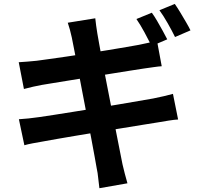

<svg xmlns="http://www.w3.org/2000/svg" viewBox="-20 -889 1040 988"><path d="M761.3 -823.6Q774.3 -805.8 788.9 -780.7Q803.5 -755.5 817.3 -730.5Q831.2 -705.5 840.6 -686.6L760.3 -652.3Q744.8 -683.1 723.4 -722.7Q702 -762.3 682 -791.1ZM879.4 -868.8Q892.7 -850 907.9 -824.7Q923.1 -799.4 937.4 -774.9Q951.8 -750.4 960.2 -732.8L880.7 -698.5Q865.3 -730.1 843.1 -769.2Q820.8 -808.3 800.4 -836.3ZM349.4 -696.3Q344.9 -717.9 339.7 -736.2Q334.5 -754.4 328.7 -772.1L470.3 -794.9Q472 -780.3 474.7 -758Q477.3 -735.6 480.8 -717.5Q483.4 -703.2 490 -665.3Q496.6 -627.5 506.8 -573.4Q517 -519.4 529.4 -457Q541.7 -394.6 554 -331Q566.4 -267.3 577.5 -210Q588.6 -152.7 597.4 -109.1Q606.1 -65.5 610.3 -43.9Q615.3 -22.1 622 3.9Q628.8 29.9 635.8 54.2L491.5 79.5Q487.5 51.9 485.2 26.2Q482.9 0.5 477.9 -21.5Q474.5 -41 467 -82.8Q459.5 -124.6 448.9 -180.6Q438.3 -236.6 426 -299.4Q413.6 -362.3 401.8 -425.4Q390 -488.4 379.3 -543.4Q368.5 -598.4 360.8 -638.6Q353 -678.8 349.4 -696.3ZM76.4 -568.8Q99.7 -570.6 122.8 -572.1Q145.9 -573.6 169.1 -576.4Q190.7 -579.4 231.1 -584.9Q271.4 -590.4 323 -598Q374.6 -605.6 430.1 -614.2Q485.6 -622.8 537.6 -631.4Q589.6 -640 630.6 -647Q671.5 -654 694.2 -658.2Q718.1 -663 744 -668.8Q769.9 -674.5 787.8 -679.6L812.2 -548.2Q796.1 -547.2 769.2 -543.3Q742.3 -539.3 719.9 -536.3Q693.3 -532.3 649.6 -525.4Q606 -518.5 553.2 -510Q500.4 -501.5 445.3 -492.6Q390.2 -483.8 340 -475.6Q289.9 -467.5 251.8 -461.3Q213.7 -455.1 194.9 -451.9Q171.5 -447.3 150.3 -442.8Q129.1 -438.2 103.1 -431.1ZM77.2 -275.4Q97.1 -276.4 127.3 -279.6Q157.6 -282.8 180.6 -286.3Q207.6 -290.1 252.8 -297.1Q298 -304.1 354.6 -313.2Q411.1 -322.3 471.3 -332Q531.4 -341.6 588.2 -351.3Q645 -361 692.1 -369.1Q739.3 -377.2 768 -382.2Q797 -388 823.6 -394.2Q850.2 -400.5 870 -406L896.5 -274.1Q877 -273.1 848.4 -268.5Q819.9 -264 791.1 -259Q759.2 -254 711.1 -246.2Q662.9 -238.5 605.5 -229Q548 -219.5 488.2 -210Q428.4 -200.5 373.2 -191Q317.9 -181.5 274.1 -174.1Q230.3 -166.7 205.1 -161.7Q172.8 -156.2 147.5 -151.4Q122.2 -146.6 105.4 -141.6Z"/></svg>

Font: Shanggu Sans SC VF
Style: Regular
Weight: 250
Designer: GuiWonder
Version: Version 1.021